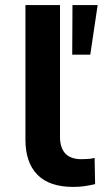

<svg xmlns="http://www.w3.org/2000/svg" viewBox="-20 -725 405 755"><path d="M268 10Q174 10 127 -38Q80 -86 80 -176V-705H216V-185Q216 -158 225.5 -138Q235 -118 254 -108.5Q273 -99 300 -99Q313 -99 327 -100Q341 -101 352 -104L354 -1Q333 4 312.5 7Q292 10 268 10ZM264 -510 265 -705H364L335 -510Z"/></svg>

Font: Nunito Sans 10pt SemiExpanded
Style: Bold
Weight: 700
Width: 6
Designer: Vernon Adams
Foundry: Vernon Adams
Version: Version 3.101;gftools[0.9.27]